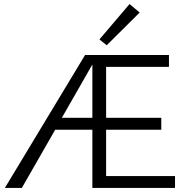

<svg xmlns="http://www.w3.org/2000/svg" viewBox="-20 -930 933 950"><path d="M671 -868 508 -706 472 -735 621 -910ZM505 -59H846V0H437V-288H253L88 0H4L401 -658H816V-599H505V-347H778V-288H505ZM286 -347H437V-611Z"/></svg>

Font: EauTestInfant
Style: Regular
Weight: 400
Designer: Christian Thalmann (Catharsis Fonts)
Version: Version 0.001;PS 000.001;hotconv 1.0.88;makeotf.lib2.5.64775